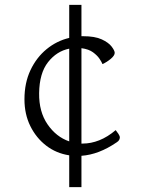

<svg xmlns="http://www.w3.org/2000/svg" viewBox="-20 -800 590 785"><path d="M313 -780V-652Q316 -652 319 -652Q368 -652 396 -639Q424 -626 436.5 -609.5Q449 -593 449 -584Q449 -573 433 -559.5Q417 -546 399 -538Q396 -546 387 -559.5Q378 -573 360.5 -586Q343 -599 313 -603V-213Q315 -213 318 -213Q352 -213 386 -226.5Q420 -240 453 -268Q458 -262 464 -253Q470 -244 470 -238Q470 -234 467.5 -228.5Q465 -223 457 -218Q384 -168 313 -163V-35H263V-165Q210 -173 169 -204.5Q128 -236 104 -284.5Q80 -333 80 -394Q80 -461 104.5 -513Q129 -565 170.5 -599Q212 -633 263 -645V-780ZM263 -601Q212 -591 176.5 -546Q141 -501 140 -419Q139 -343 174.5 -291.5Q210 -240 263 -222Z"/></svg>

Font: Gowun Batang
Style: Regular
Weight: 400
Designer: Yanghee Ryu
Foundry: Yanghee Ryu
Version: Version 2.000